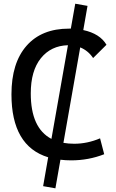

<svg xmlns="http://www.w3.org/2000/svg" viewBox="-20 -858 626 1039"><path d="M279.8 161.1 213.4 149.4 240.7 -6.8Q42 -67.4 42 -347.7Q42 -517.1 123.5 -610.1Q205.1 -703.1 353.5 -703.1Q358.4 -703.1 363.3 -703.1L387.2 -837.9L453.6 -826.2L430.7 -695.3Q521 -675.8 556.2 -615.7L483.9 -543.9Q457 -584 414.1 -601.6L323.2 -85Q350.6 -80.1 381.8 -80.1Q452.6 -80.1 521.5 -109.4L543.9 -23.4Q459 9.8 365.2 9.8Q334.5 9.8 307.1 6.3ZM258.3 -106.4 347.7 -613.3Q255.9 -610.8 201.2 -543Q146.5 -475.1 146.5 -352.5Q146.5 -165 258.3 -106.4Z"/></svg>

Font: CaskaydiaMono NF
Style: Regular
Weight: 400
Designer: Aaron Bell
Foundry: Saja Typeworks
Version: Version 2111.001; ttfautohint (v1.8.4);Nerd Fonts 3.1.1